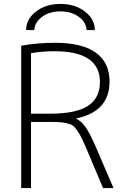

<svg xmlns="http://www.w3.org/2000/svg" viewBox="-20 -958 646 978"><path d="M463 -805H421Q420 -843 382.5 -871.5Q345 -900 288 -900Q231 -900 193.5 -871.5Q156 -843 155 -805H113Q113 -860 163 -899Q213 -938 288 -938Q363 -938 413 -899Q463 -860 463 -805ZM138 -337V0H88V-725Q169 -740 261 -740Q399 -740 468.5 -689.5Q538 -639 538 -543Q538 -390 369 -355V-353Q394 -341 415.5 -311Q437 -281 467 -212L558 0H505L418 -206Q401 -246 389.5 -267Q378 -288 365 -304.5Q352 -321 334 -326.5Q316 -332 296 -334.5Q276 -337 238 -337ZM138 -379H238Q368 -379 428.5 -419Q489 -459 489 -540Q489 -697 258 -697Q192 -697 138 -687Z"/></svg>

Font: M PLUS 1p Light
Style: Regular
Weight: 300
Version: Version 1.061